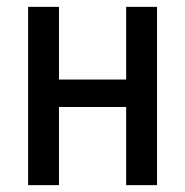

<svg xmlns="http://www.w3.org/2000/svg" viewBox="-20 -540 540 560"><path d="M62 0V-520H152V-308H348V-520H438V0H348V-228H152V0Z"/></svg>

Font: Iosevka Bendy Medium
Style: Regular
Weight: 500
Monospace: yes
Designer: Belleve Invis
Foundry: Belleve Invis
Version: Version 30.1.2